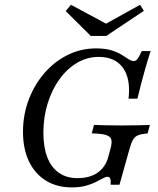

<svg xmlns="http://www.w3.org/2000/svg" viewBox="-20 -789 674 820"><path d="M286.3 11.3Q222.6 11.3 175.8 -17.7Q129 -46.8 103.6 -100Q78.2 -153.2 78.2 -225.8Q78.2 -299.2 102.8 -363.7Q127.4 -428.2 170.2 -477.4Q212.9 -526.6 269.4 -554.4Q325.8 -582.3 390.3 -582.3Q429.8 -582.3 455.6 -574.2Q481.5 -566.1 499.2 -555.2Q516.9 -544.4 529 -536.3Q541.1 -528.2 550.8 -528.2Q560.5 -528.2 567.7 -537.9Q575 -547.6 585.5 -571H623.4Q608.9 -527.4 595.2 -477.4Q581.5 -427.4 566.9 -367.7H529Q538.7 -452.4 505.2 -499.2Q471.8 -546 401.6 -546Q352.4 -546 309.7 -521Q266.9 -496 234.7 -451.6Q202.4 -407.3 183.9 -348.4Q165.3 -289.5 165.3 -221.8Q165.3 -159.7 182.3 -116.5Q199.2 -73.4 231.9 -50.8Q264.5 -28.2 310.5 -28.2Q363.7 -28.2 396.8 -51.6Q429.8 -75 441.1 -114.5L452.4 -155.6Q458.9 -180.6 455.2 -193.5Q451.6 -206.5 432.3 -212.5Q412.9 -218.5 371.8 -219.4L381.5 -255.6Q396.8 -254.8 427.8 -254Q458.9 -253.2 503.2 -253.2Q543.5 -253.2 571.8 -254Q600 -254.8 620.2 -255.6L610.5 -219.4Q584.7 -216.9 570.6 -211.7Q556.5 -206.5 548.4 -192.7Q540.3 -179 532.3 -150L490.3 0H452.4Q454 -17.7 450.8 -25.8Q447.6 -33.9 439.5 -33.9Q430.6 -33.9 418.5 -27Q406.5 -20.2 388.7 -11.3Q371 -2.4 346 4.4Q321 11.3 286.3 11.3ZM578.2 -768.5 594.4 -742.7 433.9 -635.5H367.7L260.5 -741.9L283.1 -768.5L455.6 -675.8L408.1 -674.2Z"/></svg>

Font: Playfair 9pt
Style: Italic
Weight: 400
Italic angle: -15.6°
Designer: Claus Eggers Sørensen
Foundry: Claus Eggers Sørensen
Version: Version 2.001;gftools[0.9.30]